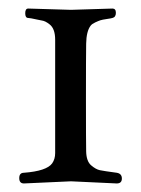

<svg xmlns="http://www.w3.org/2000/svg" viewBox="-20 -426 329 449"><path d="M253 3 146 -2 36 3Q25 3 25 -9.5Q25 -22 36 -22Q89 -26 102 -44Q109 -54 109 -68V-333Q109 -359 96 -369Q86 -377 78 -378L68 -380Q50 -384 46 -384Q39 -384 39 -395Q39 -406 46 -406L146 -403L243 -406Q251 -406 251 -396Q251 -386 243 -384Q240 -383 229.5 -381.5Q219 -380 214.5 -378.5Q210 -377 202.5 -373.5Q195 -370 192 -366Q182 -353 181.5 -324Q181 -295 181 -195Q181 -95 181.5 -72Q182 -49 193 -39.5Q204 -30 213.5 -28Q223 -26 253 -22Q265 -20 265 -8.5Q265 3 253 3Z"/></svg>

Font: EB Garamond
Style: Regular
Weight: 400
Version: Version 0.012